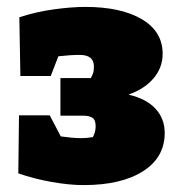

<svg xmlns="http://www.w3.org/2000/svg" viewBox="-20 -525 513 556"><path d="M222 11Q181 11 130 2Q79 -7 33 -23L35 -191H124L156 -130Q191 -125 213 -125Q227 -125 234.5 -126Q242 -127 249 -128Q257 -143 257 -159Q257 -178 247.5 -184Q238 -190 222 -190H155V-299H243Q247 -306 249.5 -313Q252 -320 252 -332Q252 -366 211 -366Q197 -366 182 -365Q167 -364 149 -362L127 -305H39L36 -475Q85 -491 136.5 -498Q188 -505 227 -505Q330 -505 390.5 -469.5Q451 -434 451 -369Q451 -329 424.5 -298Q398 -267 352 -251Q404 -239 430.5 -210Q457 -181 457 -140Q457 -69 394 -29Q331 11 222 11Z"/></svg>

Font: Piazzolla Black
Style: Regular
Weight: 900
Designer: Juan Pablo del Peral
Foundry: Huerta Tipografica
Version: Version 1.330